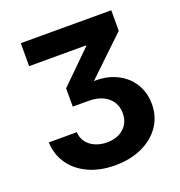

<svg xmlns="http://www.w3.org/2000/svg" viewBox="-133 -841 904 963"><g transform="rotate(-20 319.5 -359.0)"><path d="M320.3 10.3Q239.3 10.3 178 -18.1Q116.7 -46.4 82 -96.7Q47.4 -147 44.9 -211.9H194.3Q195.8 -181.6 212.6 -158.9Q229.5 -136.2 257.6 -124Q285.6 -111.8 320.3 -111.8Q356.4 -111.8 384.3 -125.2Q412.1 -138.7 428 -163.8Q443.8 -189 443.8 -224.6Q443.8 -256.3 427.7 -282.5Q411.6 -308.6 380.4 -324Q349.1 -339.4 302.7 -339.4H219.2V-437L386.2 -601.1V-605H83V-727.5H565.9V-617.7L326.7 -389.2V-420.9Q410.2 -430.7 470.5 -405.5Q530.8 -380.4 563.7 -330.6Q596.7 -280.8 596.7 -216.3Q596.7 -148.4 560.8 -97.4Q524.9 -46.4 462.6 -18.1Q400.4 10.3 320.3 10.3Z"/></g></svg>

Font: Inter 18pt
Style: Bold
Weight: 700
Designer: Rasmus Andersson
Foundry: rsms
Version: Version 4.001;git-66647c0bb